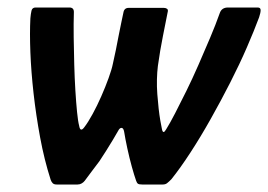

<svg xmlns="http://www.w3.org/2000/svg" viewBox="-20 -492 715 512"><path d="M131 0Q124 0 120.5 -3.5Q117 -7 115 -13Q98 -66 87 -125.5Q76 -185 69.5 -243Q63 -301 61 -352.5Q59 -404 61 -443Q62 -455 64 -463.5Q66 -472 75 -472H165Q177 -472 177 -460Q176 -429 176.5 -392.5Q177 -356 178 -319.5Q179 -283 181 -250.5Q183 -218 185.5 -193Q188 -168 191 -157Q194 -138 205 -153Q215 -166 227 -188Q239 -210 250 -235Q261 -260 269.5 -283.5Q278 -307 281 -322Q285 -339 289 -359Q293 -379 296.5 -397.5Q300 -416 303.5 -432Q307 -448 309 -458Q311 -471 323 -471H417Q422 -471 425.5 -468.5Q429 -466 427 -459Q422 -433 414.5 -396Q407 -359 401 -316Q399 -300 398.5 -280.5Q398 -261 399.5 -241Q401 -221 403 -203Q405 -185 407.5 -170.5Q410 -156 412 -147Q415 -133 423 -147Q433 -163 447 -190Q461 -217 477 -249.5Q493 -282 509 -318.5Q525 -355 540 -390.5Q555 -426 566 -457Q571 -472 588 -472H667Q675 -472 675 -465Q675 -458 671 -446Q658 -411 638.5 -366Q619 -321 594 -272Q569 -223 542 -175Q515 -127 488 -85.5Q461 -44 437 -14Q430 -7 425.5 -3.5Q421 0 414 0H359Q351 0 348 -2Q345 -4 343 -10Q338 -24 331.5 -47.5Q325 -71 319.5 -96.5Q314 -122 311 -141Q309 -151 304 -151Q299 -151 295 -143Q290 -134 281 -119Q272 -104 262.5 -89Q253 -74 245 -62Q235 -49 223.5 -33.5Q212 -18 206 -10Q203 -6 198 -3Q193 0 187 0Z"/></svg>

Font: Glory Thin SemiBold
Style: Italic
Weight: 600
Italic angle: -12°
Version: Version 1.011